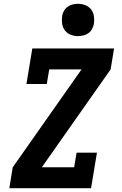

<svg xmlns="http://www.w3.org/2000/svg" viewBox="-20 -990 640 1010"><path d="M29 0 47 -110 409 -625H239L226 -548H119L150 -735H580L562 -625L200 -110H370L383 -187H490L459 0ZM390 -800Q370 -800 351.5 -807.5Q333 -815 321.5 -830Q310 -845 307 -865Q304 -885 307 -906Q309 -920 316.5 -933Q324 -946 336 -954.5Q348 -963 362 -966.5Q376 -970 390 -970Q411 -970 429.5 -962.5Q448 -955 459.5 -940Q471 -925 474 -905Q477 -885 474 -864Q471 -850 464 -837Q457 -824 445 -815.5Q433 -807 418.5 -803.5Q404 -800 390 -800Z"/></svg>

Font: Iosevka Slab XBdEx
Style: Italic
Weight: 800
Width: 7
Italic angle: -9°
Monospace: yes
Designer: Belleve Invis
Foundry: Belleve Invis
Version: Version 11.1.1; ttfautohint (v1.8.3)